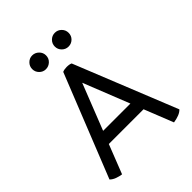

<svg xmlns="http://www.w3.org/2000/svg" viewBox="-260 -1082 1239 1239"><g transform="rotate(-45 359.5 -462.5)"><path d="M121 14Q99 11 77 3Q55 -5 40 -20L320 -722Q336 -729 358 -729Q383 -729 397 -722L679 -21Q666 -7 644 1.5Q622 10 595 14L516 -185H199ZM233 -271H482L357 -586ZM460 -813Q434 -813 415.5 -831.5Q397 -850 397 -876Q397 -902 415.5 -920.5Q434 -939 460 -939Q486 -939 504.5 -920.5Q523 -902 523 -876Q523 -849 504.5 -831Q486 -813 460 -813ZM253 -813Q228 -813 209.5 -831.5Q191 -850 191 -876Q191 -902 209.5 -920.5Q228 -939 253 -939Q279 -939 298 -920.5Q317 -902 317 -876Q317 -849 298 -831Q279 -813 253 -813Z"/></g></svg>

Font: Borel
Style: Regular
Weight: 400
Designer: Rosalie Wagner
Foundry: ANRT
Version: Version 1.007; ttfautohint (v1.8.4.7-5d5b)